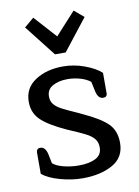

<svg xmlns="http://www.w3.org/2000/svg" viewBox="-85 -797 626 867"><g transform="rotate(-10 228.0 -363.5)"><path d="M85 -703 129 -740 221 -638 314 -740 358 -703 246 -560H197ZM40 -40V-139Q40 -146 44.5 -151Q49 -156 58 -156Q81 -156 89 -122L98 -78Q116 -63 149 -55Q182 -47 216 -47Q264 -47 293.5 -62Q323 -77 323 -111Q323 -135 310.5 -150.5Q298 -166 274 -178.5Q250 -191 189 -217Q112 -252 77.5 -285Q43 -318 43 -369Q43 -432 95 -466Q147 -500 222 -500Q273 -500 321.5 -482Q370 -464 396 -440V-345Q396 -338 391.5 -333.5Q387 -329 378 -329Q355 -329 347 -362L337 -409Q320 -423 291.5 -431.5Q263 -440 233 -440Q192 -440 164.5 -424.5Q137 -409 137 -377Q137 -356 148.5 -341.5Q160 -327 182.5 -315Q205 -303 255 -281L276 -271Q352 -236 384.5 -203.5Q417 -171 417 -116Q417 -49 361.5 -18Q306 13 224 13Q173 13 120 -2Q67 -17 40 -40Z"/></g></svg>

Font: Maitree Medium
Style: Regular
Weight: 500
Designer: CadsonDemak Team
Foundry: CadsonDemak
Version: Version 1.000